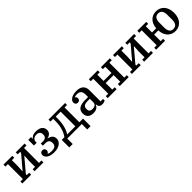

<svg xmlns="http://www.w3.org/2000/svg" viewBox="394 -2062 3743 3743"><g transform="rotate(-45 2265.5 -191.0)"><path d="M44 -54H112V-466H44V-520H287V-466H221V-296L213 -166H217L448 -439V-466H382V-520H625V-466H557V-54H625V0H382V-54H448V-224L456 -354H452L221 -81V-54H287V0H44Z M914 12Q864 12 826.5 1.5Q789 -9 763 -26Q737 -43 724 -66Q711 -89 711 -113Q711 -146 729 -164.5Q747 -183 776 -183Q807 -183 823 -165Q839 -147 839 -121Q839 -101 829 -86Q819 -71 803 -63V-60Q817 -51 839 -46Q861 -41 899 -41Q962 -41 991 -66Q1020 -91 1020 -131V-151Q1020 -189 994.5 -213.5Q969 -238 916 -238H848V-296H911Q956 -296 981.5 -318.5Q1007 -341 1007 -378V-395Q1007 -433 983.5 -457Q960 -481 915 -481Q863 -481 833 -457Q803 -433 803 -391V-364H727V-520H803V-473H807Q825 -499 856.5 -515.5Q888 -532 945 -532Q1033 -532 1078.5 -495.5Q1124 -459 1124 -396Q1124 -349 1094.5 -317.5Q1065 -286 1015 -276V-272Q1074 -261 1105.5 -229Q1137 -197 1137 -145Q1137 -109 1120.5 -80Q1104 -51 1075 -30.5Q1046 -10 1004.5 1Q963 12 914 12Z M1188 -58H1261Q1307 -118 1334 -205.5Q1361 -293 1361 -418V-466H1285V-520H1742V-466H1674V-58H1775V150H1683V0H1282V150H1188ZM1562 -58V-462H1426V-416Q1426 -298 1402 -206.5Q1378 -115 1337 -58Z M1997 12Q1919 12 1879.5 -26.5Q1840 -65 1840 -132Q1840 -208 1894 -247Q1948 -286 2070 -286H2142V-354Q2142 -415 2115 -447Q2088 -479 2030 -479Q1981 -479 1956 -465V-461Q1967 -456 1976.5 -443.5Q1986 -431 1986 -409Q1986 -381 1969.5 -364Q1953 -347 1922 -347Q1896 -347 1878.5 -364.5Q1861 -382 1861 -412Q1861 -435 1874.5 -456.5Q1888 -478 1914 -495Q1940 -512 1977.5 -522Q2015 -532 2064 -532Q2158 -532 2206 -488Q2254 -444 2254 -365V-53H2322V-8Q2308 0 2286 6Q2264 12 2239 12Q2193 12 2171.5 -11.5Q2150 -35 2150 -72V-77H2145Q2138 -60 2127 -44.5Q2116 -29 2098.5 -16Q2081 -3 2056 4.5Q2031 12 1997 12ZM2041 -58Q2085 -58 2113.5 -79Q2142 -100 2142 -148V-237H2082Q2011 -237 1983 -214Q1955 -191 1955 -148V-129Q1955 -93 1978 -75.5Q2001 -58 2041 -58Z M2397 -54H2465V-466H2397V-520H2643V-466H2577V-294H2796V-466H2730V-520H2976V-466H2908V-54H2976V0H2730V-54H2796V-236H2577V-54H2643V0H2397Z M3064 -54H3132V-466H3064V-520H3307V-466H3241V-296L3233 -166H3237L3468 -439V-466H3402V-520H3645V-466H3577V-54H3645V0H3402V-54H3468V-224L3476 -354H3472L3241 -81V-54H3307V0H3064Z M4258 12Q4209 12 4168 -5Q4127 -22 4097 -54Q4067 -86 4049 -132Q4031 -178 4028 -236H3913V-54H3979V0H3733V-54H3801V-466H3733V-520H3979V-466H3913V-294H4028Q4032 -349 4050.5 -393.5Q4069 -438 4099 -468.5Q4129 -499 4169.5 -515.5Q4210 -532 4258 -532Q4310 -532 4352.5 -513Q4395 -494 4425.5 -459Q4456 -424 4472.5 -373.5Q4489 -323 4489 -260Q4489 -197 4472.5 -146.5Q4456 -96 4425.5 -61Q4395 -26 4352.5 -7Q4310 12 4258 12ZM4258 -47Q4314 -47 4340.5 -85.5Q4367 -124 4367 -188V-332Q4367 -396 4340.5 -434.5Q4314 -473 4258 -473Q4202 -473 4175.5 -434.5Q4149 -396 4149 -332V-188Q4149 -124 4175.5 -85.5Q4202 -47 4258 -47Z"/></g></svg>

Font: IBM Plex Serif Medium
Style: Regular
Weight: 500
Designer: Mike Abbink, Paul van der Laan, Pieter van Rosmalen
Foundry: Bold Monday
Version: Version 2.5